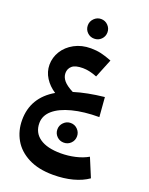

<svg xmlns="http://www.w3.org/2000/svg" viewBox="-192 -802 984 1268"><g transform="rotate(20 300.5 -168.0)"><path d="M588 306Q544 337 481.5 353.5Q419 370 344 370Q241 370 170 333.5Q99 297 64 235.5Q29 174 29 99Q29 -59 173 -143Q128 -172 101 -214.5Q74 -257 74 -306Q74 -357 101.5 -401.5Q129 -446 179.5 -473.5Q230 -501 295 -501Q333 -501 366.5 -493.5Q400 -486 443 -469L390 -338Q335 -360 290 -360Q237 -360 214.5 -340.5Q192 -321 192 -290Q192 -262 212.5 -237.5Q233 -213 280 -189Q370 -217 491 -230L502 -93Q395 -93 313.5 -72Q232 -51 187.5 -12.5Q143 26 143 79Q143 146 195 182.5Q247 219 344 219Q395 219 445 207.5Q495 196 533 174ZM223 -637Q223 -665 243.5 -685.5Q264 -706 292 -706Q321 -706 341 -685.5Q361 -665 361 -637Q361 -608 341 -588Q321 -568 292 -568Q263 -568 243 -588Q223 -608 223 -637ZM269 77Q269 49 289.5 28.5Q310 8 338 8Q367 8 387 28.5Q407 49 407 77Q407 106 387 126Q367 146 338 146Q309 146 289 126Q269 106 269 77Z"/></g></svg>

Font: FiraGOUPP
Style: Bold
Weight: 700
Designer: bBox Type
Foundry: bBox Type GmbH
Version: Version 1.001